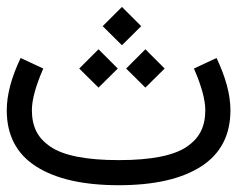

<svg xmlns="http://www.w3.org/2000/svg" viewBox="-154 -528 705 560"><path d="M-93.8 -358.9 -27.8 -328.1Q-61 -252 -61 -206.5Q-61 -171.4 -48.3 -145.5Q-35.6 -119.6 -6.8 -100.1Q22 -80.6 71.8 -70.8Q121.6 -61 192.4 -61Q263.2 -61 312.7 -70.8Q362.3 -80.6 390.9 -100.1Q419.4 -119.6 432.1 -145.5Q444.8 -171.4 444.8 -206.5Q444.8 -252 411.6 -328.1L477.5 -358.9Q518.1 -273.9 518.1 -206.5Q518.1 -97.7 432.9 -42.7Q347.7 12.2 192.4 12.2Q37.1 12.2 -48.6 -42.5Q-134.3 -97.2 -134.3 -206.5Q-134.3 -273.9 -93.8 -358.9ZM213.9 -328.1 270 -384.3 326.2 -328.1 270 -272.5ZM77.1 -328.1 133.3 -384.3 189.5 -328.1 133.3 -272.5ZM145.5 -451.7 201.7 -507.8 257.8 -451.7 201.7 -396Z"/></svg>

Font: AzarMehrMonospaced
Style: SerifBold
Weight: 1
Designer: Amin Abedi
Version: Version 1.00